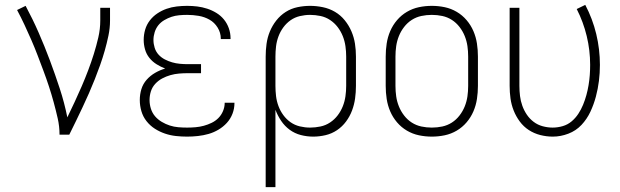

<svg xmlns="http://www.w3.org/2000/svg" viewBox="-20 -552 2540 787"><path d="M224 0Q224 -34 216.5 -67Q209 -100 200 -133Q191 -166 180.5 -198Q170 -230 158 -262Q146 -294 134 -325.5Q122 -357 108.5 -388Q95 -419 80.5 -450Q66 -481 50 -511L85 -528Q114 -474 138.5 -418Q163 -362 184.5 -304.5Q206 -247 225 -189Q244 -131 256 -71Q271 -102 286 -134Q301 -166 315 -198.5Q329 -231 341.5 -264Q354 -297 364.5 -330.5Q375 -364 383 -398.5Q391 -433 391 -468V-520H431V-468Q431 -437 424.5 -406Q418 -375 409.5 -345Q401 -315 390.5 -285.5Q380 -256 368.5 -227Q357 -198 344.5 -169.5Q332 -141 318.5 -112.5Q305 -84 291.5 -56Q278 -28 264 0Z M747 8Q724 8 701 5.5Q678 3 656 -4.5Q634 -12 614.5 -24.5Q595 -37 580.5 -55.5Q566 -74 559.5 -96.5Q553 -119 553 -142Q553 -165 559.5 -186.5Q566 -208 581 -225Q596 -242 616 -253.5Q636 -265 657 -271Q639 -278 622 -288.5Q605 -299 592.5 -314.5Q580 -330 574.5 -349.5Q569 -369 569 -388Q569 -410 575 -430.5Q581 -451 594 -468Q607 -485 625 -497Q643 -509 663 -516Q683 -523 704.5 -525.5Q726 -528 747 -528Q768 -528 788.5 -525.5Q809 -523 829 -516.5Q849 -510 867 -499Q885 -488 898 -472Q911 -456 918 -436Q925 -416 925 -395V-392H885V-394Q885 -418 872 -439Q859 -460 838.5 -471.5Q818 -483 794.5 -487Q771 -491 747 -491Q731 -491 714.5 -489.5Q698 -488 683 -483Q668 -478 653.5 -469.5Q639 -461 629 -448.5Q619 -436 614 -420Q609 -404 609 -388Q609 -372 614 -356Q619 -340 630 -328Q641 -316 655.5 -308.5Q670 -301 685.5 -296.5Q701 -292 717.5 -290.5Q734 -289 750 -289H804V-252H750Q732 -252 714 -250.5Q696 -249 678.5 -244Q661 -239 645 -230.5Q629 -222 616.5 -208.5Q604 -195 598.5 -177.5Q593 -160 593 -142Q593 -124 598.5 -106.5Q604 -89 615.5 -75.5Q627 -62 643 -52.5Q659 -43 676 -37.5Q693 -32 711 -30.5Q729 -29 747 -29Q764 -29 781.5 -30.5Q799 -32 815.5 -36.5Q832 -41 847.5 -48.5Q863 -56 875 -68Q887 -80 894 -96.5Q901 -113 901 -130V-131H941V-129Q941 -107 933 -86Q925 -65 910 -48.5Q895 -32 875.5 -20.5Q856 -9 835 -3Q814 3 791.5 5.5Q769 8 747 8Z M1069 215V-320Q1069 -346 1072.5 -372Q1076 -398 1086 -422.5Q1096 -447 1112.5 -468Q1129 -489 1151 -503Q1173 -517 1199 -522.5Q1225 -528 1251 -528Q1277 -528 1303.5 -522.5Q1330 -517 1353 -503.5Q1376 -490 1393 -469Q1410 -448 1420.5 -423.5Q1431 -399 1435 -373Q1439 -347 1439 -320V-200Q1439 -174 1435.5 -148.5Q1432 -123 1423 -99Q1414 -75 1398.5 -54Q1383 -33 1361.5 -18.5Q1340 -4 1314.5 2Q1289 8 1264 8Q1238 8 1213 1.5Q1188 -5 1167.5 -20Q1147 -35 1132.5 -56.5Q1118 -78 1109 -102V215ZM1251 -29Q1272 -29 1293.5 -33.5Q1315 -38 1333 -50Q1351 -62 1364 -79Q1377 -96 1385 -116Q1393 -136 1396 -157.5Q1399 -179 1399 -200V-320Q1399 -341 1396 -362.5Q1393 -384 1385 -404Q1377 -424 1364 -441Q1351 -458 1333 -470Q1315 -482 1293.5 -486.5Q1272 -491 1251 -491Q1230 -491 1209 -486Q1188 -481 1171 -469Q1154 -457 1141.5 -440Q1129 -423 1121.5 -403Q1114 -383 1111.5 -362Q1109 -341 1109 -320V-200Q1109 -179 1111.5 -158Q1114 -137 1121.5 -117Q1129 -97 1141.5 -80Q1154 -63 1171 -51Q1188 -39 1209 -34Q1230 -29 1251 -29Z M1750 8Q1723 8 1697 2.5Q1671 -3 1648 -16.5Q1625 -30 1607.5 -50.5Q1590 -71 1579.5 -95.5Q1569 -120 1565 -146.5Q1561 -173 1561 -200V-320Q1561 -347 1565 -373.5Q1569 -400 1579.5 -424.5Q1590 -449 1607.5 -469.5Q1625 -490 1648 -503.5Q1671 -517 1697 -522.5Q1723 -528 1750 -528Q1777 -528 1803 -522.5Q1829 -517 1852 -503.5Q1875 -490 1892.5 -469.5Q1910 -449 1920.5 -424.5Q1931 -400 1935 -373.5Q1939 -347 1939 -320V-200Q1939 -173 1935 -146.5Q1931 -120 1920.5 -95.5Q1910 -71 1892.5 -50.5Q1875 -30 1852 -16.5Q1829 -3 1803 2.5Q1777 8 1750 8ZM1750 -29Q1772 -29 1793 -33.5Q1814 -38 1832 -49.5Q1850 -61 1863.5 -78.5Q1877 -96 1885 -116Q1893 -136 1896 -157Q1899 -178 1899 -200V-320Q1899 -342 1896 -363Q1893 -384 1885 -404Q1877 -424 1863.5 -441.5Q1850 -459 1832 -470.5Q1814 -482 1793 -486.5Q1772 -491 1750 -491Q1728 -491 1707 -486.5Q1686 -482 1668 -470.5Q1650 -459 1636.5 -441.5Q1623 -424 1615 -404Q1607 -384 1604 -363Q1601 -342 1601 -320V-200Q1601 -178 1604 -157Q1607 -136 1615 -116Q1623 -96 1636.5 -78.5Q1650 -61 1668 -49.5Q1686 -38 1707 -33.5Q1728 -29 1750 -29Z M2246 8Q2220 8 2194.5 1.5Q2169 -5 2147.5 -19Q2126 -33 2110.5 -54Q2095 -75 2085.5 -99Q2076 -123 2072.5 -148.5Q2069 -174 2069 -200V-520H2109V-200Q2109 -179 2111.5 -158.5Q2114 -138 2121 -118.5Q2128 -99 2139.5 -82Q2151 -65 2167.5 -52.5Q2184 -40 2204.5 -34.5Q2225 -29 2245 -29Q2266 -29 2286.5 -35Q2307 -41 2323 -54.5Q2339 -68 2350.5 -85.5Q2362 -103 2370 -122.5Q2378 -142 2383.5 -162Q2389 -182 2392.5 -203Q2396 -224 2397.5 -244.5Q2399 -265 2399 -286Q2399 -346 2385 -404Q2371 -462 2344 -515L2379 -532Q2409 -475 2424 -412.5Q2439 -350 2439 -286Q2439 -253 2435 -220.5Q2431 -188 2422.5 -156Q2414 -124 2400 -94Q2386 -64 2363.5 -40Q2341 -16 2309.5 -4Q2278 8 2246 8Z"/></svg>

Font: Iosevka SS18 Extralight
Style: Regular
Weight: 200
Monospace: yes
Designer: Belleve Invis
Foundry: Belleve Invis
Version: Version 25.1.1; ttfautohint (v1.8.4)